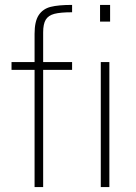

<svg xmlns="http://www.w3.org/2000/svg" viewBox="-20 -763 553 783"><path d="M121 -478H27V-510H121V-625Q121 -676 138 -701.5Q155 -727 186.5 -735Q218 -743 274 -743V-713Q226 -713 201.5 -706.5Q177 -700 166.5 -682.5Q156 -665 156 -631V-510H274V-478H156V0H121ZM388 -675V-743H429V-675ZM391 0V-510H426V0Z"/></svg>

Font: Saira Semi Condensed Thin
Style: Regular
Weight: 100
Width: 4
Designer: Hector Gatti with collaboration of the Omnibus-Type team
Foundry: Omnibus-Type
Version: Version 1.001; ttfautohint (v1.8)